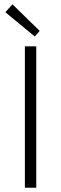

<svg xmlns="http://www.w3.org/2000/svg" viewBox="-20 -875 285 895"><path d="M96 0V-659H149V0ZM142 -705 5 -818 38 -855 165 -731Z"/></svg>

Font: Assistant Light
Style: Regular
Weight: 300
Designer: Hebrew By Ben Nathan, Latin by Paul Hunt
Version: Version 3.000